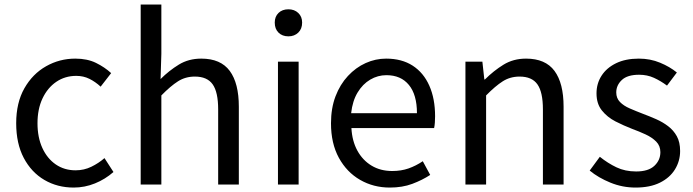

<svg xmlns="http://www.w3.org/2000/svg" viewBox="-20 -816 3064 849"><path d="M305.9 13.4Q233.9 13.4 176.3 -20.3Q118.7 -54 85.1 -117.6Q51.6 -181.2 51.6 -271Q51.6 -361.9 87.9 -425.7Q124.2 -489.4 183.9 -523.1Q243.5 -556.8 312.8 -556.8Q366 -556.8 404.6 -537.8Q443.1 -518.9 471.5 -492.7L425 -432.8Q401.8 -454.3 375.4 -467.4Q349.1 -480.5 317.1 -480.5Q267.7 -480.5 228.9 -454.2Q190.2 -427.8 168 -380.8Q145.8 -333.8 145.8 -271Q145.8 -208.7 167.2 -161.8Q188.7 -114.9 226.6 -88.9Q264.5 -62.9 314.3 -62.9Q351.7 -62.9 384 -78.7Q416.3 -94.4 442 -116.9L481.7 -55.4Q445.2 -23.3 399.9 -5Q354.6 13.4 305.9 13.4Z M602.1 0V-796H693.5V-578.3L690 -466.4Q727.7 -503.9 770.8 -530.3Q813.9 -556.8 870.1 -556.8Q955.8 -556.8 996 -502.4Q1036.1 -448 1036.1 -344.1V0H944.7V-332.4Q944.7 -408.5 920.5 -442.9Q896.3 -477.4 841.5 -477.4Q799.9 -477.4 767 -456.4Q734.2 -435.5 693.5 -394V0Z M1209.1 0V-543.4H1300.5V0ZM1255.4 -655.3Q1228.1 -655.3 1211.5 -671.8Q1194.9 -688.2 1194.9 -716.2Q1194.9 -742.6 1211.5 -758.7Q1228.1 -774.9 1255.4 -774.9Q1281.7 -774.9 1298.9 -758.7Q1316 -742.6 1316 -716.2Q1316 -688.2 1298.9 -671.8Q1281.7 -655.3 1255.4 -655.3Z M1703.7 13.4Q1631.5 13.4 1572.4 -20.6Q1513.3 -54.6 1478.4 -118.2Q1443.6 -181.9 1443.6 -271Q1443.6 -337.5 1463.6 -390.1Q1483.7 -442.7 1518.5 -480.1Q1553.4 -517.6 1597 -537.2Q1640.6 -556.8 1687.4 -556.8Q1756.6 -556.8 1804.8 -525.7Q1853 -494.5 1878.4 -437.1Q1903.9 -379.7 1903.9 -301.7Q1903.9 -287.4 1902.9 -274.1Q1902 -260.7 1899.6 -249.7H1533.9Q1537 -192.4 1560.3 -149.8Q1583.7 -107.2 1623.1 -83.5Q1662.4 -59.8 1714.3 -59.8Q1753.8 -59.8 1786.5 -71.2Q1819.1 -82.7 1849.5 -103.1L1882.3 -42.5Q1846.8 -19.4 1803 -3Q1759.2 13.4 1703.7 13.4ZM1532.7 -315.5H1823.7Q1823.7 -397.1 1788.2 -440.3Q1752.8 -483.6 1688.5 -483.6Q1650.5 -483.6 1617.1 -463.9Q1583.7 -444.3 1561.2 -406.9Q1538.7 -369.6 1532.7 -315.5Z M2038.1 0V-543.4H2113L2121.7 -464.5H2124.1Q2162.8 -503.1 2206.3 -529.9Q2249.9 -556.8 2306.1 -556.8Q2391.8 -556.8 2432 -502.4Q2472.1 -448 2472.1 -344.1V0H2380.7V-332.4Q2380.7 -408.5 2356.5 -442.9Q2332.3 -477.4 2277.5 -477.4Q2235.9 -477.4 2203 -456.4Q2170.2 -435.5 2129.5 -394V0Z M2790.1 13.4Q2732.6 13.4 2679.3 -8.3Q2626 -30 2587.5 -61.7L2632.4 -122.7Q2667.7 -94.3 2706 -76.1Q2744.2 -57.8 2792.9 -57.8Q2846.8 -57.8 2873.4 -82.6Q2900.1 -107.5 2900.1 -143.1Q2900.1 -171.1 2881.7 -189.8Q2863.2 -208.5 2834.5 -221.7Q2805.7 -235 2775.5 -246Q2737.9 -260.6 2701.6 -279.1Q2665.4 -297.7 2641.5 -327.5Q2617.7 -357.2 2617.7 -403Q2617.7 -446.6 2640 -481.3Q2662.3 -516 2704.2 -536.4Q2746.1 -556.8 2804.8 -556.8Q2855.3 -556.8 2898.6 -538.8Q2941.9 -520.9 2973 -495.4L2929.4 -437.5Q2901.4 -458.3 2871.6 -471.9Q2841.8 -485.5 2805.9 -485.5Q2754.2 -485.5 2729.6 -462.2Q2705 -438.9 2705 -407.3Q2705 -381.8 2721.4 -365Q2737.7 -348.2 2764.8 -336.5Q2792 -324.7 2822.2 -313.1Q2852.2 -301.9 2881.5 -289Q2910.7 -276.1 2934.5 -257.9Q2958.4 -239.8 2972.9 -213.5Q2987.4 -187.2 2987.4 -148.2Q2987.4 -104.1 2964.7 -67.1Q2942 -30.1 2898.3 -8.4Q2854.7 13.4 2790.1 13.4Z"/></svg>

Font: Shanggu Sans SC VF
Style: Regular
Weight: 250
Designer: GuiWonder
Version: Version 1.021